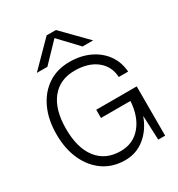

<svg xmlns="http://www.w3.org/2000/svg" viewBox="-202 -994 1053 1134"><g transform="rotate(-30 325.0 -427.5)"><path d="M286 -863H349L509 -700H437L318 -826L197 -700H125ZM44 -327Q44 -427 79 -502Q114 -577 176.5 -618.5Q239 -660 324 -660Q399 -660 459 -632Q519 -604 555 -554Q591 -504 596 -437H532Q528 -512 472 -556Q416 -600 324 -600Q222 -600 165.5 -528.5Q109 -457 109 -327Q109 -196 165.5 -124Q222 -52 324 -52Q409 -52 461.5 -113.5Q514 -175 521 -280H320V-336H596V0H549L542 -166Q514 -87 456 -39.5Q398 8 321 8Q238 8 176 -34Q114 -76 79 -151.5Q44 -227 44 -327Z"/></g></svg>

Font: Overused Grotesk Book
Style: Regular
Weight: 350
Version: Version 0.003